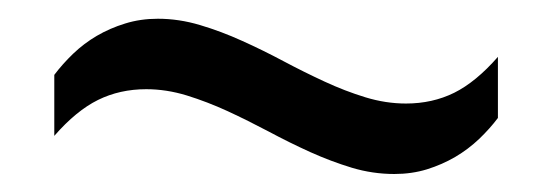

<svg xmlns="http://www.w3.org/2000/svg" viewBox="-20 -393 601 209"><path d="M139.2 -295.9Q110.4 -295.9 86.7 -284.2Q63 -272.5 39.1 -245.1V-311.5Q47.9 -323.2 59.6 -334.5Q71.3 -345.7 85.4 -354Q99.6 -362.3 116.2 -367.4Q132.8 -372.6 151.9 -372.6Q174.8 -372.6 197.8 -365.7Q220.7 -358.9 243.4 -348.6Q266.1 -338.4 288.6 -326.4Q311 -314.5 333.3 -304.2Q355.5 -293.9 377.7 -287.1Q399.9 -280.3 421.9 -280.3Q450.7 -280.3 474.4 -292Q498 -303.7 522 -331.1V-264.6Q513.2 -252.9 501.5 -241.7Q489.7 -230.5 475.6 -222.2Q461.4 -213.9 444.8 -208.7Q428.2 -203.6 409.2 -203.6Q385.7 -203.6 363 -210.4Q340.3 -217.3 317.6 -227.5Q294.9 -237.8 272.5 -249.8Q250 -261.7 227.8 -272Q205.6 -282.2 183.3 -289.1Q161.1 -295.9 139.2 -295.9Z"/></svg>

Font: Arian AMU Serif
Style: Bold
Weight: 700
Designer: Ruben Hakobyan (Tarumian)
Foundry: Ruben Hakobyan (Tarumian)
Version: Version 1.002